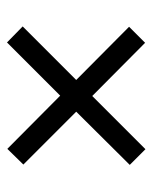

<svg xmlns="http://www.w3.org/2000/svg" viewBox="38 -618 446 563"><g transform="rotate(90 261.5 -337.0)"><path d="M58 -180 215 -337 59 -492 106 -539 262 -384 418 -540 464 -494 308 -337 463 -182 417 -135 261 -290 105 -134Z"/></g></svg>

Font: Mozilla Text BETA
Style: Regular
Weight: 400
Designer: Studio DRAMA
Foundry: Studio DRAMA
Version: Version 0.100